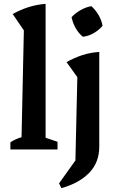

<svg xmlns="http://www.w3.org/2000/svg" viewBox="-20 -777 608 998"><path d="M34 0V-37Q45 -45 59 -51.5Q73 -58 92 -64L104 -619L46 -704Q85 -726 127 -739.5Q169 -753 217 -757V-61L279 -40V0ZM299 201 287 176 372 57 382 -376 326 -454Q364 -476 406.5 -490Q449 -504 496 -507V-15Q496 67 444 121Q392 175 299 201ZM455 -745Q477 -725 492.5 -698.5Q508 -672 513 -643Q495 -621 467.5 -605Q440 -589 411 -586Q389 -603 373.5 -630.5Q358 -658 352 -688Q372 -709 399 -724.5Q426 -740 455 -745Z"/></svg>

Font: Piazzolla Thin
Style: Bold
Weight: 700
Version: Version 2.005